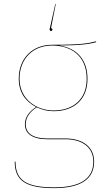

<svg xmlns="http://www.w3.org/2000/svg" viewBox="-20 -752 527 964"><path d="M236.2 -596.7C240.4 -596.7 243.1 -599.6 243.1 -603.6C243.1 -607.5 240.8 -610 236.1 -610.4L259.9 -731.7H257.5L231.5 -615.1C229.6 -608.2 229.2 -606.6 229.2 -603.6C229.2 -599.6 231.9 -596.7 236.2 -596.7ZM462.1 -544.6C424.7 -535.2 396.6 -527.1 241.2 -527.2C144 -527.2 74.1 -460.1 74.1 -357.1C74.1 -286.1 110.5 -241 161.1 -214.7C130.8 -194.6 105 -167.5 105 -127.8C105 -81.6 142.4 -52.9 216.9 -52.9H307.6C396 -52.9 448.6 -9.5 448.6 58.9C448.6 143.7 385.5 188.6 251.9 188.6C116.1 188.6 58.1 155.9 57.9 59.8H53.9C53.9 158.1 114.2 192.5 251.9 192.5C387.6 192.5 452.6 145.9 452.6 58.8C452.6 -10.5 400.3 -56.8 307.7 -56.8H217.1C144.3 -56.8 109.1 -83.8 109.1 -128.1C109.1 -164.6 132.7 -193.2 164.7 -213C189.3 -201.4 217 -193.6 248.6 -193.6C351.3 -193.6 419.3 -252.2 419.3 -356C419.3 -446.3 372.1 -509.8 276.6 -523.7C379.8 -523.7 429.2 -530.6 462.8 -540.4ZM241.3 -523.4C330.1 -523.4 415.2 -478.2 415.2 -356C415.2 -254 348.2 -197.4 248.6 -197.4C166.3 -197.4 78.1 -251 78.1 -357.1C78.1 -454.1 142.8 -523.4 241.3 -523.4Z"/></svg>

Font: Fira Sans Four
Style: Regular
Weight: 100
Designer: Carrois Corporate & Edenspiekermann AG
Foundry: Carrois Corporate GbR & Edenspiekermann AG
Version: Version 4.203;PS 004.203;hotconv 1.0.88;makeotf.lib2.5.64775